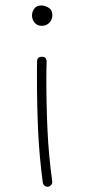

<svg xmlns="http://www.w3.org/2000/svg" viewBox="-20 -560 325 718"><path d="M99.6 -502.4Q99.6 -515.6 108.2 -527.6Q116.7 -539.6 134.3 -539.6Q147.5 -539.6 161.6 -531.2Q175.8 -522.9 175.8 -502.9Q175.8 -486.8 164.6 -475.1Q153.3 -463.4 136.2 -463.4Q118.7 -463.4 109.1 -475.6Q99.6 -487.8 99.6 -502.4ZM160.2 138.2Q152.8 139.2 147 134.5Q141.1 129.9 140.1 123Q127 25.4 122.6 -69.3Q118.2 -164.1 118.2 -270Q118.2 -284.2 118.2 -299.6Q118.2 -314.9 118.7 -330.6Q118.7 -347.7 136.7 -347.7Q154.3 -347.7 154.3 -330.1Q153.8 -314.9 153.6 -299.6Q153.3 -284.2 153.3 -270Q153.3 -164.6 157.7 -71Q162.1 22.5 175.3 118.2Q176.3 125.5 171.6 131.3Q167 137.2 160.2 138.2Z"/></svg>

Font: Mikhak ExtraLight
Style: Regular
Weight: 200
Designer: Amin Abedi
Version: Version 3.3